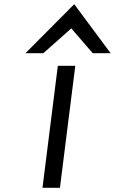

<svg xmlns="http://www.w3.org/2000/svg" viewBox="-20 -893 546 913"><path d="M186 -640 319 -758 421 -640H506L333 -873L101 -640ZM338 -580H255L182 0H265Z"/></svg>

Font: Charger
Style: BdIt
Weight: 400
Designer: Jasper
Foundry: Cannot Into Space Fonts
Version: Version 0.98